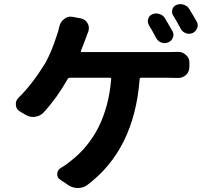

<svg xmlns="http://www.w3.org/2000/svg" viewBox="-20 -862 1026 942"><path d="M945.3 -755.9Q950.2 -747.1 950.2 -737.3Q950.2 -730.5 947.3 -724.6Q941.4 -708 925.8 -700.2Q917 -696.3 907.2 -696.3Q899.4 -696.3 891.6 -699.2Q875 -705.1 866.2 -721.7Q847.7 -756.8 830.1 -785.2Q824.2 -793.9 824.2 -804.7Q824.2 -809.6 825.2 -815.4Q830.1 -831.1 845.7 -837.9Q855.5 -841.8 865.2 -841.8Q873 -841.8 880.9 -838.9Q898.4 -834 908.2 -818.4Q927.7 -787.1 945.3 -755.9ZM826.2 -709Q831.1 -700.2 831.1 -690.4Q831.1 -684.6 828.1 -677.7Q822.3 -661.1 805.7 -654.3Q796.9 -650.4 788.1 -650.4Q780.3 -650.4 771.5 -653.3Q754.9 -659.2 746.1 -675.8Q726.6 -712.9 710 -739.3Q705.1 -749 705.1 -758.8Q705.1 -763.7 707 -769.5Q711.9 -786.1 727.5 -792Q736.3 -795.9 747.1 -795.9Q754.9 -795.9 762.7 -793Q780.3 -788.1 790 -771.5Q806.6 -744.1 826.2 -709ZM377 -612.3Q376 -610.4 377.4 -608.4Q378.9 -606.4 381.8 -606.4H804.7Q830.1 -606.4 851.6 -607.4Q853.5 -607.4 855.5 -607.4Q876 -607.4 891.6 -592.8Q909.2 -578.1 909.2 -555.7V-533.2Q909.2 -510.7 892.6 -494.1Q876 -479.5 853.5 -479.5Q852.5 -479.5 851.6 -479.5Q826.2 -480.5 804.7 -480.5H672.9Q665 -480.5 665 -472.7Q638.7 -127.9 409.2 44.9Q388.7 60.5 362.3 60.5Q335.9 60.5 314.5 45.9L275.4 19.5Q260.7 9.8 260.7 -6.8Q260.7 -27.3 278.3 -38.1Q303.7 -52.7 322.3 -68.4Q502.9 -206.1 525.4 -472.7Q526.4 -480.5 518.6 -480.5H322.3Q315.4 -480.5 311.5 -473.6Q259.8 -381.8 194.3 -310.5Q176.8 -292 151.4 -289.1Q146.5 -288.1 142.6 -288.1Q122.1 -288.1 103.5 -299.8L77.1 -315.4Q57.6 -327.1 57.6 -351.6Q57.6 -370.1 71.3 -382.8Q138.7 -449.2 201.2 -550.8Q233.4 -608.4 258.8 -688.5Q266.6 -709 271.5 -733.4Q277.3 -755.9 295.9 -769.5Q309.6 -780.3 326.2 -780.3Q331.1 -780.3 336.9 -779.3L377.9 -771.5Q399.4 -766.6 410.2 -747.1Q416 -736.3 416 -724.6Q416 -715.8 413.1 -706.1Q407.2 -693.4 402.3 -677.7Q380.9 -623 377 -612.3Z"/></svg>

Font: Gen Jyuu Gothic P Bold
Style: Bold
Weight: 700
Designer: [Source Han Sans]
Ryoko NISHIZUKA  (kana & ideographs); Paul D. Hunt (Latin, Greek & Cyrillic); Wenlong ZHANG  (bopomofo
Version: Version 1.002.20150607